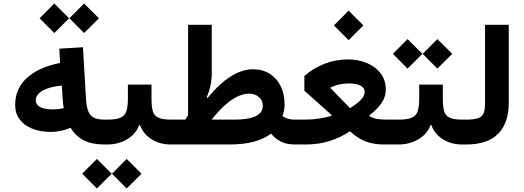

<svg xmlns="http://www.w3.org/2000/svg" viewBox="-20 -827 2997 1099"><path d="M206.6 -722.4 290.8 -637.9 375.6 -722.4 290.8 -806.9ZM377.2 -722.4 461.4 -637.9 546.2 -722.4 461.4 -806.9ZM324 -466.8Q200.7 -442.4 133.7 -380.5Q66.7 -318.5 66.7 -226.4Q66.7 -177.8 92.8 -143.2Q118.9 -108.6 165.3 -90.2Q211.6 -71.9 271.7 -71.9Q298.9 -71.9 328.9 -78.2Q359 -84.5 384 -95.8Q412.9 -47.4 459.7 -23.7Q506.5 0 576.2 0H576.7V-142.3H576.2Q539.8 -142.3 517.9 -153.2Q496.1 -164.1 485.6 -189.7Q475.2 -215.4 472.3 -259.5L454.7 -556.6L319.5 -548.5ZM333.6 -337 339.6 -250.2Q340.4 -239.9 341.3 -230.8Q342.3 -221.6 344.7 -208.2Q330.7 -204.6 314.9 -202.7Q299.1 -200.7 279.8 -200.7Q252.3 -200.7 230.8 -206.3Q209.3 -211.9 197.1 -223.4Q184.9 -234.9 184.9 -252.3Q184.9 -286.4 225.5 -308.9Q266.2 -331.4 333.6 -337Z M847.2 -261.1V-342.8H712V-261.1Q712 -217 703.5 -190.9Q695 -164.8 670 -153.6Q645.1 -142.3 595.5 -142.3H576.7Q565.6 -142.3 561 -125.5Q556.5 -108.8 556.5 -71.5Q556.5 -33.9 561 -16.9Q565.6 0 576.7 0H595.5Q656.9 0 707.3 -29.6Q757.7 -59.2 776.5 -110.7H781.4Q800.7 -59 848 -29.5Q895.3 0 957.3 0H980.5V-142.3H958.5Q910.6 -142.3 886.7 -153.3Q862.7 -164.3 855 -190.2Q847.2 -216.1 847.2 -261.1ZM450.4 167.3 534.6 251.8 619.5 167.3 534.6 82.8ZM621 167.3 705.2 251.8 790.1 167.3 705.2 82.8Z M980.5 0H1291.9Q1375 0 1434.3 -16.3Q1493.6 -32.6 1531.4 -62.3Q1555.4 -33.4 1587.7 -16.7Q1619.9 0 1665.9 0H1666.4V-142.3H1665.9Q1644.4 -142.3 1627.5 -147.5Q1610.6 -152.6 1596.5 -162.6Q1602.9 -178.9 1605.9 -195.8Q1608.9 -212.7 1608.9 -230.1Q1608.9 -288.7 1586.7 -333.9Q1564.5 -379.1 1523.9 -404.7Q1483.2 -430.4 1427.5 -430.4Q1303.2 -430.4 1167.7 -266L1163.3 -269.6Q1178.2 -305.5 1185.1 -339.1Q1192.1 -372.8 1192.1 -409.6V-684.9H1056.6V-167Q1052.4 -160.8 1048.4 -154.8Q1044.5 -148.8 1040.4 -142.3H980.5Q969.4 -142.3 964.8 -125.3Q960.3 -108.3 960.3 -71.5Q960.3 -34.3 964.8 -17.2Q969.4 0 980.5 0ZM1191.1 -142.3Q1238 -200.5 1276.5 -232.6Q1315 -264.8 1347 -277.9Q1379 -291 1405.7 -291Q1439.9 -291 1462.1 -271.3Q1484.3 -251.7 1484.3 -222.5Q1484.3 -198.8 1471.4 -183.2Q1458.5 -167.6 1436 -158.7Q1413.5 -149.9 1384.8 -146.1Q1356 -142.3 1323.7 -142.3Z M1891.2 -681.6 1975.3 -597.1 2060.2 -681.6 1975.3 -766.1ZM1979.1 -349.5Q2002.6 -349.5 2022.5 -344.4Q2042.5 -339.4 2054.9 -328.7Q2067.3 -318 2067.3 -301Q2067.3 -278.2 2045.3 -255.2Q2023.2 -232.2 1983.5 -208.1L1870.8 -323.7V-325.3Q1895.4 -337.7 1922.5 -343.6Q1949.5 -349.5 1979.1 -349.5ZM1970.6 -486.9Q1901.5 -486.9 1838.2 -462.2Q1775 -437.4 1722.2 -392.7V-307.8L1877.6 -169.1V-164.2Q1848.7 -155 1808.9 -148.6Q1769 -142.3 1725.1 -142.3H1666.5Q1655.6 -142.3 1651 -125.5Q1646.3 -108.8 1646.3 -71.5Q1646.3 -33.9 1651 -16.9Q1655.6 0 1666.5 0H1730.4Q1803.2 0 1866.1 -19.8Q1929 -39.5 1983.2 -75.8Q2014.7 -47 2045.1 -30.4Q2075.5 -13.9 2108.4 -6.9Q2141.2 0 2179.8 0H2244.2V-142.3H2196.2Q2168.1 -142.3 2143.5 -145.4Q2118.8 -148.5 2094.7 -162.3V-167.2Q2137.8 -199.7 2163.1 -236Q2188.4 -272.3 2188.4 -313.8Q2188.4 -367.3 2159.5 -406.1Q2130.5 -444.8 2081.2 -465.9Q2031.8 -486.9 1970.6 -486.9Z M2514.7 -261.1V-342.8H2379.5V-261.1Q2379.5 -217 2371 -190.9Q2362.5 -164.8 2337.5 -153.6Q2312.5 -142.3 2263 -142.3H2244.1Q2233.1 -142.3 2228.5 -125.5Q2224 -108.8 2224 -71.5Q2224 -33.9 2228.5 -16.9Q2233.1 0 2244.1 0H2263Q2324.4 0 2374.8 -29.6Q2425.2 -59.2 2444 -110.7H2448.9Q2468.2 -59 2515.5 -29.5Q2562.7 0 2624.7 0H2648V-142.3H2626Q2578.1 -142.3 2554.1 -153.3Q2530.2 -164.3 2522.4 -190.2Q2514.7 -216.1 2514.7 -261.1ZM2228.8 -518.8 2312.9 -434.3 2397.8 -518.8 2312.9 -603.3ZM2399.4 -518.8 2483.5 -434.3 2568.4 -518.8 2483.5 -603.3Z M2647.9 -142.3Q2638.5 -142.3 2633 -127.9Q2627.4 -113.5 2627.4 -71.5Q2627.4 -29.5 2633 -14.7Q2638.5 0 2647.9 0Q2770.9 0 2831.6 -61.6Q2892.3 -123.1 2892.3 -239.2V-684.9H2756.4V-239.2Q2756.4 -201.1 2748.5 -180Q2740.6 -159 2717.4 -150.6Q2694.2 -142.3 2647.9 -142.3Z"/></svg>

Font: Estedad VF
Style: Regular
Weight: 100
Designer: Amin Abedi
Version: Version 7.3